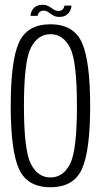

<svg xmlns="http://www.w3.org/2000/svg" viewBox="-20 -782 430 806"><path d="M191.5 4Q289.5 4 324 -72.5Q358.5 -149 358.5 -337.5Q358.5 -525.5 324 -602.8Q289.5 -680 191.5 -680Q94 -680 59.5 -603.2Q25 -526.5 25 -337.5Q25 -149 59.8 -72.5Q94.5 4 191.5 4ZM191.5 -37Q139 -37 109.8 -93.5Q80.5 -150 80.5 -337.5Q80.5 -525.5 109.8 -582Q139 -638.5 191.5 -638.5Q245 -638.5 274 -582Q303 -525.5 303 -337.5Q303 -150 274 -93.5Q245 -37 191.5 -37ZM229 -711Q241.5 -711 249.8 -714.2Q258 -717.5 263.8 -722.8Q269.5 -728 273 -734.2Q276.5 -740.5 278.2 -747Q280 -753.5 280 -758.5H250.5Q250 -754 247.5 -748.5Q245 -743 239.2 -739.5Q233.5 -736 226 -736Q216 -736 208.8 -740Q201.5 -744 194.5 -749.2Q187.5 -754.5 179.5 -758.2Q171.5 -762 160 -762Q148.5 -762 139.8 -759.2Q131 -756.5 125.2 -751.5Q119.5 -746.5 115.8 -740.2Q112 -734 110.2 -727.8Q108.5 -721.5 108 -715.5H137.5Q138.5 -720 141.2 -725.5Q144 -731 149.5 -734.2Q155 -737.5 163.5 -737.5Q172 -737.5 178.8 -733.5Q185.5 -729.5 192.5 -724.2Q199.5 -719 208 -715Q216.5 -711 229 -711Z"/></svg>

Font: Anybody Condensed Light
Style: Regular
Weight: 300
Width: 3
Designer: Tyler Finck
Foundry: Etcetera Type Company
Version: Version 1.113;gftools[0.9.25]